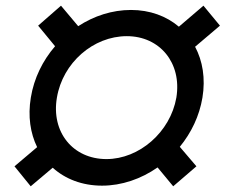

<svg xmlns="http://www.w3.org/2000/svg" viewBox="-20 -637 805 669"><path d="M335.6 9.9C404.1 9.9 471.6 -13.5 529.1 -53.6L583.5 12.1L664.4 -57.5L606.5 -125.4C646.3 -174 674.7 -232.6 685.4 -296.9C696.4 -364 686.1 -424.7 659.8 -474.1L746.4 -547.6L688.9 -617.2L603.3 -544C559.7 -581 502.1 -602.3 436.4 -602.3C371.1 -602.3 307.5 -581.7 252.5 -545.8L192.5 -617.2L112.9 -547.6L171.9 -475.9C128.9 -426.1 98.4 -364.7 87.4 -296.9C76.7 -232.2 85.6 -172.9 109.4 -124.3L30.5 -57.5L87 12.1L163.7 -52.6C207.4 -13.1 266.7 9.9 335.6 9.9ZM178.3 -296.9C198.5 -418.3 305 -511 421.9 -511C536.2 -511 614.3 -418.3 594.5 -296.9C573.5 -176.8 465.2 -82.7 350.9 -82.7C234 -82.7 157.7 -176.8 178.3 -296.9Z"/></svg>

Font: Margiela Sans
Style: Bold Italic
Weight: 700
Italic angle: -9.39999°
Designer: Stefan Endress, Andreas Faust
Version: Version 1.100;FEAKit 1.0